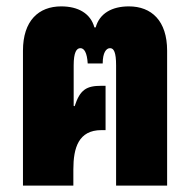

<svg xmlns="http://www.w3.org/2000/svg" viewBox="-20 -582 596 602"><path d="M52 0H210V-51C210 -118 226 -174 298 -174H311V-313H298C251 -313 231 -301 214 -249L211 -250V-377C211 -418 220 -431 232 -431C244 -431 253 -417 255 -383H302C302 -417 313 -431 325 -431C337 -431 344 -418 344 -377V0H504V-423C504 -517 455 -562 384 -562C331 -562 292 -540 280 -496H276C264 -540 225 -562 172 -562C101 -562 52 -517 52 -423Z"/></svg>

Font: Noto Sans Thai ExtCond Blk
Style: Regular
Weight: 900
Width: 2
Designer: Monotype Design Team
Foundry: Monotype Imaging Inc.
Version: Version 2.002